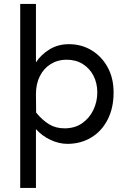

<svg xmlns="http://www.w3.org/2000/svg" viewBox="-20 -723 647 978"><path d="M83 234.4V-703.1H163.1V-405.3Q188.5 -444.3 231.9 -471.2Q275.4 -498 331.1 -498Q394.5 -498 445.8 -467.3Q497.1 -436.5 527.8 -381.3Q558.6 -326.2 558.6 -252Q558.6 -171.9 527.8 -112.8Q497.1 -53.7 443.8 -22Q390.6 9.8 323.2 9.8Q281.2 9.8 237.8 -10.3Q194.3 -30.3 163.1 -65.4V234.4ZM308.6 -69.3Q361.3 -69.3 398.4 -95.2Q435.5 -121.1 455.6 -163.1Q475.6 -205.1 475.6 -252Q475.6 -299.8 456.1 -337.4Q436.5 -375 401.4 -397Q366.2 -418.9 318.4 -418.9Q274.4 -418.9 238.8 -397Q203.1 -375 183.1 -335.4Q163.1 -295.9 163.1 -243.2L164.1 -149.4Q195.3 -111.3 229.5 -90.3Q263.7 -69.3 308.6 -69.3Z"/></svg>

Font: Sen
Style: Regular
Weight: 400
Designer: Kosal Sen, Philatype
Foundry: Philatype
Version: Version 2.000;gftools[0.9.31]